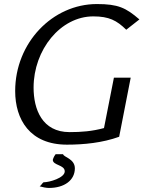

<svg xmlns="http://www.w3.org/2000/svg" viewBox="-20 -705 709 949"><path d="M55 -255C55 -115 127 10 311 10C394 10 486 1 569 -29L626 -321H543L494 -72C435 -56 382 -52 324 -52C188 -52 146 -165 146 -272C146 -459 279 -624 441 -624C519 -624 557 -604 604 -558L669 -609C602 -667 563 -685 459 -685C239 -685 55 -493 55 -255ZM176 216C189 220 209 224 222 224C298 224 350 186 350 127C350 79 292 71 292 57H255C244 71 241 85 241 85C241 113 300 109 300 142C300 174 225 196 195 196C188 201 184 211 176 216Z"/></svg>

Font: KpSans
Style: Italic
Weight: 400
Italic angle: -11°
Version: Version 0.66